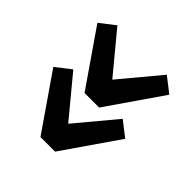

<svg xmlns="http://www.w3.org/2000/svg" viewBox="-92 -740 893 893"><g transform="rotate(-45 355.0 -293.5)"><path d="M37 -341.5 310 -530 367.5 -456 172 -294 367.5 -131 310 -57 37 -245.5ZM327 -341.5 600 -530 657.5 -456 462 -294 657.5 -131 600 -57 327 -245.5Z"/></g></svg>

Font: League Mono
Style: Bold
Weight: 700
Width: 6
Designer: Tyler Finck
Foundry: The League of Moveable Type / Tyler Finck
Version: Version 2.300;RELEASE